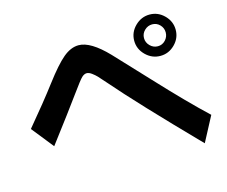

<svg xmlns="http://www.w3.org/2000/svg" viewBox="-102 -887 1205 1017"><g transform="rotate(-15 500.0 -379.0)"><path d="M31.2 -323.2Q132.8 -444.3 197.3 -529.8Q261.7 -615.2 304.2 -650.9Q346.7 -686.5 389.6 -686.5Q455.1 -686.5 545.9 -591.8Q563.5 -574.2 716.3 -410.2Q869.1 -246.1 973.6 -148.4L901.4 -11.7Q611.3 -308.6 482.4 -458Q456.1 -488.3 445.8 -499Q435.5 -509.8 420.4 -521Q405.3 -532.2 392.6 -532.2Q379.9 -532.2 366.7 -520.5Q353.5 -508.8 303.2 -439Q252.9 -369.1 127 -203.1ZM714.8 -553.2Q680.7 -586.9 680.7 -632.8Q680.7 -678.7 714.8 -712.4Q749 -746.1 794.9 -746.1Q840.8 -746.1 874.5 -712.4Q908.2 -678.7 908.2 -632.8Q908.2 -586.9 874.5 -553.2Q840.8 -519.5 794.9 -519.5Q749 -519.5 714.8 -553.2ZM752.4 -674.8Q734.4 -657.2 734.4 -632.8Q734.4 -608.4 752.4 -590.3Q770.5 -572.3 794.9 -572.3Q819.3 -572.3 836.4 -590.3Q853.5 -608.4 853.5 -632.8Q853.5 -657.2 836.4 -674.8Q819.3 -692.4 794.9 -692.4Q770.5 -692.4 752.4 -674.8Z"/></g></svg>

Font: GenEi M Gothic v2 Bold
Style: Regular
Weight: 700
Version: Version 2.0